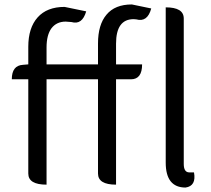

<svg xmlns="http://www.w3.org/2000/svg" viewBox="-20 -829 949 862"><path d="M813 13Q724 13 724 -99V-796Q805 -796 805 -746V-93Q805 -55 830 -55H851Q862 6 813 13ZM501 0Q420 0 420 -50V-473H189V0Q107 0 107 -50V-473H33Q33 -535 83 -538L107 -540V-619Q107 -704 149 -751Q191 -798 270 -798L367 -778Q349 -716 301 -730L275 -732Q234 -732 211 -702Q189 -672 189 -616V-540H420V-634Q420 -718 458 -763Q496 -809 572 -809L659 -791Q642 -728 592 -742L580 -743Q501 -743 501 -633V-540H618Q618 -473 568 -473H501V0Z"/></svg>

Font: Swei Half Moon CJK TC
Style: DemiLight
Weight: 350
Version: Version 2.125